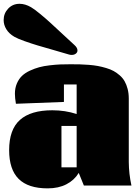

<svg xmlns="http://www.w3.org/2000/svg" viewBox="-21 -991 749 1025"><path d="M0 0ZM376 -751Q392.6 -736.3 392.6 -721.7Q392.6 -711.4 383.8 -704.6Q375 -697.8 361.8 -697.8Q353 -697.8 346.2 -700.2Q321.3 -708 267.6 -723.1Q213.9 -738.3 180.4 -748.3Q147 -758.3 109.9 -771.5Q72.8 -784.7 55.2 -794.9Q26.9 -811.5 12.7 -835Q-1.5 -858.4 -1.5 -883.8Q-1.5 -919.4 22.7 -945.1Q46.9 -970.7 83.5 -970.7Q113.3 -970.7 144.5 -952.6Q161.6 -942.9 192.1 -917.7Q222.7 -892.6 246.8 -870.4Q271 -848.1 314.9 -807.4Q358.9 -766.6 376 -751ZM307.1 -318.8V-97.7H388.2V-318.8ZM666.5 -125.5Q667 -63 680.7 -0.5H426.8L399.4 -67.9Q376 -29.3 333.7 -7.3Q291.5 14.6 233.4 14.6Q129.4 14.6 78.6 -35.9Q27.8 -86.4 27.8 -189.5Q27.8 -299.3 85.4 -350.8Q143.1 -402.3 258.3 -402.3Q327.1 -402.3 388.2 -382.3V-540H320.3V-446.8L64 -437Q58.6 -468.3 58.6 -490.7Q58.6 -521 69.1 -545.4Q79.6 -569.8 96.4 -585.9Q113.3 -602.1 138.7 -613.8Q164.1 -625.5 188.5 -632.1Q212.9 -638.7 244.6 -642.3Q276.4 -646 300.3 -647Q324.2 -647.9 353.5 -647.9Q381.8 -647.9 403.8 -647.5Q425.8 -647 453.1 -644.8Q480.5 -642.6 501.5 -638.7Q522.5 -634.8 545.7 -627.9Q568.8 -621.1 585.7 -611.8Q602.5 -602.5 618.4 -588.6Q634.3 -574.7 644.3 -557.1Q654.3 -539.6 660.4 -516.1Q666.5 -492.7 666.5 -464.8Z"/></svg>

Font: Coda ExtraBold
Style: Regular
Weight: 800
Version: Version 2.001; ttfautohint (v0.8) -r 50 -G 200 -x